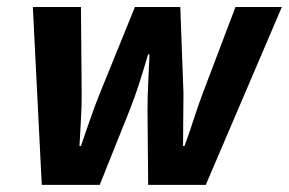

<svg xmlns="http://www.w3.org/2000/svg" viewBox="-20 -516 807 536"><path d="M96.6 0 71.7 -496.5H206L208 -256Q208.4 -221.6 206 -183.9Q203.6 -146.1 201.9 -108.4H205.9Q219 -146.1 232 -183.9Q244.9 -221.6 259 -256L356.7 -496.5H483.3L492.2 -256Q492.2 -221.6 491.6 -184.4Q491 -147.2 491 -108.4H495Q509 -146.1 521.1 -183.9Q533.2 -221.6 546.2 -256L637.4 -496.5H766.9L554.5 0H393.6L391.8 -206.2Q391.8 -244.2 393.6 -281.5Q395.4 -318.8 397.4 -364H393.4Q380 -318.8 368.2 -281.8Q356.4 -244.8 341 -206.2L258.4 0Z"/></svg>

Font: Source Sans 3
Style: Italic
Weight: 200
Italic angle: -11°
Designer: Paul D. Hunt
Foundry: Adobe
Version: Version 3.046;hotconv 1.0.118;makeotfexe 2.5.65603